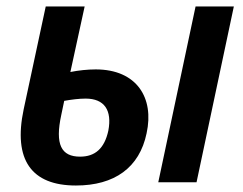

<svg xmlns="http://www.w3.org/2000/svg" viewBox="-20 -562 750 592"><path d="M214 10C333 10 410 -45 432 -151C456 -260 402 -348 275 -348C250 -348 222 -345 197 -340L241 -542H121L53 -225C20 -69 77 10 214 10ZM468 0H586L701 -542H583ZM169 -208 178 -251C200 -255 224 -258 244 -258C302 -258 326 -222 314 -159C302 -104 273 -79 227 -79C169 -79 149 -116 169 -208Z"/></svg>

Font: Noto Sans SemiCondensed SemiBold
Style: Italic
Weight: 600
Width: 4
Italic angle: -12°
Designer: Monotype Design Team
Foundry: Monotype Imaging Inc.
Version: Version 2.013